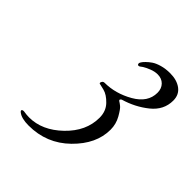

<svg xmlns="http://www.w3.org/2000/svg" viewBox="-163 -896 816 816"><g transform="rotate(45 245.5 -487.5)"><path d="M68 -212Q63 -216 63 -219Q63 -222 66 -223.5Q69 -225 72 -225H75Q93 -222 108 -222Q186 -222 253.5 -287Q321 -352 321 -433Q321 -472 296.5 -497.5Q272 -523 248 -529L223 -535Q217 -535 217 -540Q217 -543 221 -549Q225 -553 230 -553Q296 -553 358 -588.5Q420 -624 420 -682Q420 -707 405 -722.5Q390 -738 365 -738Q348 -738 329 -730.5Q310 -723 299 -716L288 -708Q285 -706 281 -706Q275 -706 275 -716Q275 -717 278.5 -723Q282 -729 291.5 -738.5Q301 -748 314 -757Q327 -766 349.5 -772.5Q372 -779 399 -779Q440 -779 465.5 -760Q491 -741 491 -706Q491 -649 443 -610.5Q395 -572 333 -554Q327 -550 327 -547Q327 -544 330 -542Q337 -538 347 -530Q357 -522 373.5 -493Q390 -464 390 -430Q390 -344 314.5 -270Q239 -196 131 -196Q88 -196 68 -212Z"/></g></svg>

Font: Aguafina Script
Style: Regular
Weight: 400
Designer: Angel Koziupa and Alejandro Paul
Foundry: Angel Koziupa and Alejandro Paul
Version: Version 1.000